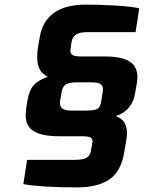

<svg xmlns="http://www.w3.org/2000/svg" viewBox="-20 -804 622 830"><path d="M81 -8 97 -113H302Q340 -113 355 -122.5Q370 -132 373 -152Q380 -186 380 -194Q380 -205 370 -210Q360 -215 335 -215H236Q164 -215 127.5 -236Q91 -257 91 -305Q91 -311 93 -335L99 -371Q106 -414 126 -436Q146 -458 187 -472Q162 -484 151.5 -504.5Q141 -525 141 -554Q141 -578 143 -592L152 -644Q163 -711 212 -747.5Q261 -784 353 -784Q411 -784 479.5 -780Q548 -776 582 -768L566 -665H357Q325 -665 309 -655Q293 -645 289 -621Q284 -584 284 -586Q284 -572 294 -566Q304 -560 328 -560H430Q504 -560 539 -539Q574 -518 574 -470Q574 -456 571 -441L564 -401Q559 -366 538 -340Q517 -314 480 -302Q529 -286 529 -228Q529 -213 525 -192L517 -147Q504 -63 453 -28.5Q402 6 314 6Q159 6 81 -8ZM352 -326Q389 -326 401.5 -333.5Q414 -341 418 -369L424 -406Q425 -411 425 -418Q425 -434 414 -441Q403 -448 377 -448H309Q278 -448 263.5 -438Q249 -428 246 -404L240 -368L239 -359Q239 -342 251 -334Q263 -326 290 -326Z"/></svg>

Font: Exo
Style: Bold Italic
Weight: 700
Italic angle: -9°
Designer: Natanael Gama
Foundry: Natanael Gama
Version: Version 1.500; ttfautohint (v1.6)